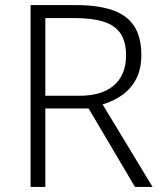

<svg xmlns="http://www.w3.org/2000/svg" viewBox="-20 -734 640 754"><path d="M278 -714Q364 -714 421 -694.5Q478 -675 506.5 -632Q535 -589 535 -518Q535 -463 515 -424.5Q495 -386 461 -361.5Q427 -337 383 -324L579 0H510L328 -308H158V0H100V-714ZM273 -663H158V-358H293Q380 -358 427.5 -399Q475 -440 475 -516Q475 -571 453 -603Q431 -635 386.5 -649Q342 -663 273 -663Z"/></svg>

Font: Noto Sans Thai Light
Style: Regular
Weight: 300
Designer: Monotype Design Team
Foundry: Monotype Imaging Inc.
Version: Version 2.001